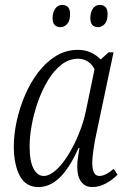

<svg xmlns="http://www.w3.org/2000/svg" viewBox="-20 -748 510 778"><path d="M136 10Q84 10 60 -36Q36 -82 36 -155Q36 -203 47.5 -256.5Q59 -310 81 -361.5Q103 -413 134.5 -454.5Q166 -496 206.5 -521Q247 -546 296 -546Q326 -546 349.5 -534.5Q373 -523 388 -507L420 -536H440L371 -209Q365 -183 359.5 -147Q354 -111 354 -87Q354 -35 383 -35Q407 -35 441 -64L456 -40Q437 -20 409.5 -5Q382 10 354 10Q325 10 309 -11.5Q293 -33 293 -72Q293 -92 296 -110.5Q299 -129 302 -148H298Q262 -67 222 -28.5Q182 10 136 10ZM157 -35Q180 -35 206 -58Q232 -81 256 -119.5Q280 -158 299 -204.5Q318 -251 328 -298L363 -467Q354 -487 336 -498.5Q318 -510 297 -510Q260 -510 229 -486Q198 -462 174 -422Q150 -382 133.5 -335Q117 -288 108.5 -241Q100 -194 100 -156Q100 -94 116 -64.5Q132 -35 157 -35ZM378 -638Q346 -638 346 -675Q346 -697 356 -712.5Q366 -728 384 -728Q416 -728 416 -691Q416 -663 404 -650.5Q392 -638 378 -638ZM226 -638Q193 -638 193 -675Q193 -697 203.5 -712.5Q214 -728 232 -728Q264 -728 264 -691Q264 -663 252 -650.5Q240 -638 226 -638Z"/></svg>

Font: Noto Serif Condensed Light
Style: Italic
Weight: 300
Width: 3
Italic angle: -12°
Designer: Monotype Design Team
Foundry: Monotype Imaging Inc.
Version: Version 2.014; ttfautohint (v1.8.4.7-5d5b)